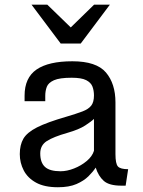

<svg xmlns="http://www.w3.org/2000/svg" viewBox="-20 -789 612 820"><path d="M227.1 10.7Q169.9 10.7 134 -9Q98.1 -28.8 81.3 -61.3Q64.5 -93.8 64.5 -130.9Q64.5 -169.9 79.8 -196.5Q95.2 -223.1 137.9 -244.9Q180.7 -266.6 263.2 -290.5Q306.2 -303.2 332 -313Q357.9 -322.8 369.6 -337.9Q381.3 -353 381.3 -381.3Q381.3 -402.3 374.8 -419.4Q368.2 -436.5 347.9 -446.8Q327.6 -457 286.1 -457Q234.4 -457 210.4 -446.3Q186.5 -435.5 179.9 -418.2Q173.3 -400.9 173.3 -379.9V-356.9H85V-380.4Q85 -457 136.2 -492.2Q187.5 -527.3 289.1 -527.3Q391.6 -527.3 432.4 -479.5Q473.1 -431.6 473.1 -351.6V-130.9Q473.1 -89.8 483.6 -78.1Q494.1 -66.4 527.3 -66.4L516.6 3.9H498Q446.3 3.9 423.3 -16.4Q400.4 -36.6 388.7 -73.2Q377.4 -55.7 357.7 -36.1Q337.9 -16.6 306.4 -2.9Q274.9 10.7 227.1 10.7ZM238.3 -57.6Q266.1 -57.6 296.4 -69.6Q326.7 -81.5 350.3 -101.3Q374 -121.1 381.3 -145V-281.2Q370.6 -270.5 344 -253.2Q317.4 -235.8 268.1 -221.7Q208 -204.6 179.9 -186.5Q151.9 -168.5 151.9 -133.8Q151.9 -94.7 172.1 -76.2Q192.4 -57.6 238.3 -57.6ZM239.3 -603 114.7 -769H182.1L282.2 -671.9L381.8 -769H449.2L324.7 -603Z"/></svg>

Font: Monda
Style: Regular
Weight: 400
Designer: Vernon Adams
Foundry: Vernon Adams
Version: Version 2.100; ttfautohint (v1.8.3)